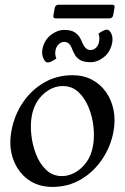

<svg xmlns="http://www.w3.org/2000/svg" viewBox="-20 -762 515 794"><path d="M196.8 11Q136.5 11 94.2 -20.9Q52 -52.8 33.6 -106.4Q15.2 -160 28 -224.2Q40 -287 74.8 -338.4Q109.5 -389.8 162.1 -420.4Q214.8 -451 280.2 -451Q325 -451 360.1 -432.5Q395.2 -414 418.4 -381.2Q441.5 -348.5 449.8 -306.1Q458 -263.8 449 -216Q436.8 -153.2 401.5 -101.8Q366.2 -50.2 313.9 -19.6Q261.5 11 196.8 11ZM236.2 -33.8Q263.5 -33.8 290.1 -48.4Q316.8 -63 337 -90.6Q357.2 -118.2 364.2 -157Q371 -191.5 366.9 -234.4Q362.8 -277.2 347.2 -316.2Q331.8 -355.2 304.9 -380.8Q278 -406.2 240 -406.2Q196.5 -406.2 159.2 -372.6Q122 -339 111.5 -283Q105 -248.5 109.4 -205.8Q113.8 -163 129 -123.9Q144.2 -84.8 171.1 -59.2Q198 -33.8 236.2 -33.8ZM320.5 -585.2Q328 -568.5 336.1 -561.9Q344.2 -555.2 354.2 -555.2Q367.8 -555.2 377.2 -564.8Q386.8 -574.2 389.2 -588Q391.2 -596.2 391 -604.9Q390.8 -613.5 387 -622.8Q394.8 -628.5 404.5 -633.9Q414.2 -639.2 422.5 -639.2Q432.8 -639.2 440.4 -622.9Q448 -606.5 443.8 -584Q436.2 -547 409.8 -525.9Q383.2 -504.8 354.8 -504.8Q327.5 -504.8 312.8 -513.1Q298 -521.5 290.8 -533.6Q283.5 -545.8 279.2 -557Q272.8 -574.8 264.6 -581.8Q256.5 -588.8 245.8 -588.8Q232.2 -588.8 222.2 -578.4Q212.2 -568 209.8 -555Q205.8 -537.5 213 -520.2Q205.5 -514.5 195.5 -509.1Q185.5 -503.8 176.5 -503.8Q167 -503.8 159.5 -520.2Q152 -536.8 155.2 -558Q162.8 -596 189.9 -617.1Q217 -638.2 245.5 -638.2Q271.8 -638.2 286.4 -629.8Q301 -621.2 308.8 -608.8Q316.5 -596.2 320.5 -585.2ZM448 -699Q445 -686 432 -686H211Q198 -686 201 -699L206.5 -729.5Q209.5 -742.5 222.5 -742.5H443.5Q456.5 -742.5 453.5 -729.5Z"/></svg>

Font: Young Serif Light
Style: Italic
Weight: 300
Italic angle: -10.979°
Designer: Bastien Sozeau
Foundry: NBR — Bastien Sozeau
Version: Version 5.001